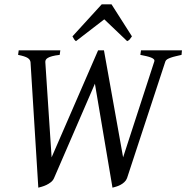

<svg xmlns="http://www.w3.org/2000/svg" viewBox="-20 -846 855 881"><path d="M813 -594.2Q798.8 -590.8 786.1 -587.9Q773.4 -585 763.7 -581.5Q753.9 -578.1 747.3 -574Q740.7 -569.8 738.8 -564L563 -28.8Q559.1 -18.1 550.5 -10.3Q542 -2.4 532 2.7Q522 7.8 512 10.7Q502 13.7 496.1 15.1L415.5 -461.9L228 -28.8Q223.1 -17.6 213.4 -10Q203.6 -2.4 192.9 2.7Q182.1 7.8 171.9 10.7Q161.6 13.7 155.8 15.1L120.1 -560.1Q119.1 -572.3 106.9 -580.1Q94.7 -587.9 63 -594.2L65.9 -615.2H256.8L253.9 -594.2Q232.4 -591.8 219.2 -588.1Q206.1 -584.5 199 -580.1Q191.9 -575.7 189.7 -570.6Q187.5 -565.4 188 -560.1L216.8 -124L430.2 -615.2H457L544.9 -124L688 -564Q689.9 -569.8 685.8 -574.2Q681.6 -578.6 672.9 -582Q664.1 -585.4 651.6 -588.4Q639.2 -591.3 624 -594.2L627 -615.2H814.9ZM585.4 -679.2Q578.6 -669.4 575 -665Q571.3 -660.6 563.5 -657.2L458.5 -757.3L328.6 -657.2Q324.2 -660.2 320.8 -664.8Q317.4 -669.4 312.5 -679.2L446.8 -826.2H491.7Z"/></svg>

Font: Gentium Plus Eur
Style: Italic
Weight: 400
Italic angle: -8°
Designer: J. Victor Gaultney, Annie Olsen, Iska Routamaa, Becca Hirsbrunner
Foundry: SIL International
Version: Version 5.000